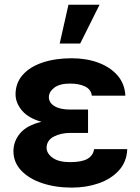

<svg xmlns="http://www.w3.org/2000/svg" viewBox="-20 -806 610 835"><path d="M362.9 -285.9V-228H285.5Q245.7 -228 214.5 -212.2Q183.2 -196.4 182.5 -163Q183.2 -138.1 209.3 -119.5Q235.4 -100.9 284.8 -100.9Q335.6 -100.9 360.4 -115.2Q385.3 -129.6 389.2 -157.3H533.4Q531.2 -102.3 497.3 -65Q463.4 -27.7 409.4 -8.9Q355.5 9.9 292.6 9.9Q221.2 9.9 163.5 -9.4Q105.8 -28.8 72.3 -64.3Q38.7 -99.8 38.4 -148.4Q38.7 -192.5 68 -226.9Q97.3 -261.4 160.5 -276.3Q103.3 -292.3 75.6 -325.3Q47.9 -358.3 47.6 -395.6Q47.9 -446 79.4 -481Q110.8 -516 165.8 -534.3Q220.9 -552.6 291.9 -552.6Q356.2 -552.6 408.2 -533.2Q460.2 -513.8 491.5 -477.5Q522.7 -441.1 525.2 -389.9H379.3Q376.1 -416.9 350.3 -429.7Q324.6 -442.5 284.4 -442.5Q239.3 -442.5 216.1 -424.7Q192.8 -407 192.5 -383.5Q192.8 -359 217.2 -344.3Q241.5 -329.5 285.5 -329.5H362.9ZM239.7 -616.8 277.7 -785.5H413L328.8 -616.8Z"/></svg>

Font: Inter UI
Style: Bold
Weight: 700
Designer: Rasmus Andersson
Foundry: rsms
Version: 3.2;8d6f07862